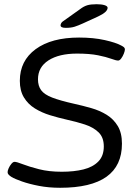

<svg xmlns="http://www.w3.org/2000/svg" viewBox="-20 -884 640 910"><path d="M265 6Q211 6 164.5 -3Q118 -12 84 -24Q50 -36 35 -45Q27 -50 21.5 -55.5Q16 -61 16 -68Q16 -75 21 -86.5Q26 -98 34 -107.5Q42 -117 49 -117Q59 -117 88.5 -105.5Q118 -94 165 -82Q212 -70 273 -70Q331 -70 375.5 -81Q420 -92 446 -118.5Q472 -145 472 -190Q472 -233 447 -257Q422 -281 382 -294Q342 -307 296 -317Q256 -326 217 -338Q178 -350 145.5 -370Q113 -390 93.5 -422Q74 -454 74 -501Q74 -596 149 -651Q224 -706 355 -706Q423 -706 476.5 -694Q530 -682 555 -668Q563 -664 567.5 -660Q572 -656 572 -650Q572 -643 567 -630Q562 -617 554.5 -607Q547 -597 540 -597Q530 -597 507 -605.5Q484 -614 444.5 -622Q405 -630 345 -630Q260 -630 210 -598Q160 -566 160 -508Q160 -477 175 -456.5Q190 -436 227.5 -421.5Q265 -407 332 -392Q373 -383 413 -371.5Q453 -360 485.5 -340Q518 -320 538 -287Q558 -254 558 -203Q558 6 265 6ZM292 -752Q267 -752 267 -764Q267 -768 270 -774Q273 -780 280 -784L360 -841Q377 -854 393.5 -859Q410 -864 438 -864Q461 -864 475.5 -859.5Q490 -855 490 -847Q490 -827 445 -806L373 -773Q351 -763 334 -757.5Q317 -752 292 -752Z"/></svg>

Font: Asap Expanded Expanded Regular
Style: Italic
Weight: 400
Width: 7
Italic angle: -6°
Designer: Pablo Cosgaya
Foundry: Omnibus-Type
Version: Version 3.001; ttfautohint (v1.8.4.7-5d5b)